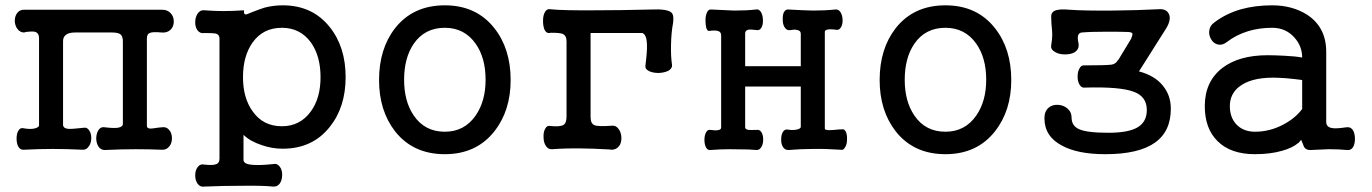

<svg xmlns="http://www.w3.org/2000/svg" viewBox="-20 -559 5130 718"><path d="M126 -416V-90.8Q126 -82 107.4 -78.1Q91.8 -75.2 69.3 -79.1Q55.7 -83 48.8 -70.3Q42 -59.6 42 -41Q42 -23.4 47.9 -11.7Q55.7 2 68.4 1Q126 -2 176.8 -2Q228.5 -2 291 1Q304.7 1 313.5 -13.7Q321.3 -25.4 321.3 -43Q321.3 -60.5 313.5 -71.3Q305.7 -84 292 -81.1Q249 -76.2 235.4 -77.1Q215.8 -79.1 215.8 -92.8V-405.3Q215.8 -420.9 226.6 -428.7Q237.3 -437.5 260.7 -437.5H399.4Q422.9 -437.5 431.6 -429.7Q439.5 -421.9 439.5 -404.3V-93.8Q437.5 -84 419.9 -81.1Q403.3 -79.1 372.1 -83Q357.4 -85.9 348.6 -73.2Q340.8 -61.5 339.8 -43Q339.8 -24.4 347.7 -11.7Q356.4 2 372.1 2Q433.6 -1 487.3 -1Q538.1 -1 585.9 1Q602.5 2 613.3 -11.7Q623 -23.4 623 -42Q623 -60.5 613.3 -72.3Q602.5 -85.9 585.9 -83L574.2 -82Q549.8 -78.1 542 -78.1Q529.3 -79.1 529.3 -87.9V-416Q529.3 -432.6 542 -436.5Q553.7 -440.4 584 -437.5Q605.5 -435.5 618.2 -448.2Q629.9 -460 629.9 -478.5Q629.9 -497.1 618.2 -509.8Q605.5 -523.4 584 -522.5H71.3Q53.7 -523.4 43.9 -509.8Q35.2 -498 35.2 -480.5Q36.1 -462.9 44.9 -451.2Q54.7 -437.5 70.3 -437.5L77.1 -439.5Q99.6 -442.4 109.4 -440.4Q126 -436.5 126 -416Z M1034.2 -455.1Q1102.5 -455.1 1142.6 -400.4Q1178.7 -349.6 1178.7 -270.5Q1178.7 -192.4 1142.6 -142.6Q1102.5 -86.9 1034.2 -86.9Q963.9 -86.9 924.8 -142.6Q888.7 -192.4 888.7 -270.5Q888.7 -349.6 924.8 -400.4Q963.9 -455.1 1034.2 -455.1ZM800.8 34.2Q800.8 51.8 786.1 55.7Q775.4 59.6 745.1 56.6Q728.5 52.7 718.8 66.4Q710 78.1 710 96.7Q710 115.2 718.8 127.9Q728.5 141.6 745.1 138.7Q811.5 135.7 888.7 135.7Q965.8 134.8 1000 138.7Q1016.6 140.6 1026.4 127Q1035.2 114.3 1035.2 94.7Q1035.2 76.2 1026.4 64.5Q1016.6 50.8 1000 54.7Q953.1 59.6 927.7 57.6Q890.6 55.7 890.6 39.1V-54.7Q916 -30.3 958 -16.6Q996.1 -2.9 1037.1 -2.9Q1148.4 -2.9 1212.9 -84Q1272.5 -158.2 1272.5 -270.5Q1272.5 -383.8 1212.9 -458Q1148.4 -539.1 1037.1 -539.1Q1002 -539.1 968.8 -530.3Q950.2 -524.4 922.9 -513.7Q903.3 -504.9 898.4 -504.9Q890.6 -505.9 892.6 -520.5Q848.6 -517.6 816.4 -517.6Q783.2 -517.6 745.1 -520.5Q728.5 -522.5 718.8 -507.8Q710 -494.1 710 -475.6Q710 -457 718.8 -445.3Q728.5 -432.6 745.1 -435.5Q777.3 -435.5 787.1 -433.6Q800.8 -429.7 800.8 -415Z M1643.6 -539.1Q1524.4 -539.1 1457 -453.1Q1397.5 -376 1397.5 -259.8Q1397.5 -145.5 1457 -68.4Q1524.4 17.6 1643.6 17.6Q1761.7 17.6 1829.1 -68.4Q1889.6 -145.5 1889.6 -259.8Q1889.6 -376 1829.1 -453.1Q1761.7 -539.1 1643.6 -539.1ZM1643.6 -455.1Q1716.8 -455.1 1758.8 -395.5Q1795.9 -342.8 1795.9 -260.7Q1795.9 -180.7 1758.8 -127Q1716.8 -66.4 1643.6 -66.4Q1568.4 -66.4 1527.3 -127Q1491.2 -179.7 1491.2 -260.7Q1491.2 -342.8 1527.3 -395.5Q1568.4 -455.1 1643.6 -455.1Z M2098.6 -404.3V-123Q2098.6 -98.6 2086.9 -91.8Q2074.2 -84 2037.1 -87.9Q2025.4 -90.8 2018.6 -77.1Q2011.7 -65.4 2012.7 -45.9Q2012.7 -27.3 2020.5 -14.6Q2029.3 0 2043.9 -1Q2096.7 -4.9 2155.3 -3.9Q2190.4 -3.9 2260.7 0L2266.6 1Q2285.2 1 2295.9 -13.7Q2304.7 -26.4 2303.7 -45.9Q2302.7 -64.5 2293 -77.1Q2283.2 -90.8 2267.6 -88.9Q2216.8 -85 2203.1 -90.8Q2188.5 -96.7 2188.5 -121.1V-435.5H2381.8Q2398.4 -430.7 2399.4 -390.6Q2400.4 -367.2 2393.6 -313.5Q2391.6 -300.8 2407.2 -293Q2421.9 -286.1 2443.4 -286.1Q2463.9 -287.1 2478.5 -293.9Q2494.1 -302.7 2493.2 -315.4Q2488.3 -347.7 2489.3 -390.6Q2490.2 -438.5 2497.1 -473.6Q2501 -502 2491.2 -511.7Q2475.6 -526.4 2414.1 -523.4Q2295.9 -520.5 2209 -520.5Q2082 -519.5 2039.1 -524.4Q2025.4 -527.3 2017.6 -513.7Q2010.7 -501 2010.7 -481.4Q2010.7 -462.9 2015.6 -449.2Q2022.5 -434.6 2033.2 -435.5L2041 -436.5Q2073.2 -436.5 2083 -432.6Q2098.6 -426.8 2098.6 -404.3Z M2676.8 -426.8V-82Q2676.8 -74.2 2665 -72.3Q2655.3 -70.3 2636.7 -73.2Q2626 -75.2 2620.1 -63.5Q2614.3 -52.7 2614.3 -36.1Q2614.3 -20.5 2619.1 -9.8Q2625 2.9 2635.7 2Q2672.9 -1 2710 -1Q2733.4 -1 2779.3 0L2809.6 2Q2821.3 2 2828.1 -10.7Q2834 -21.5 2834 -37.1Q2834 -53.7 2828.1 -63.5Q2821.3 -75.2 2809.6 -73.2H2801.8Q2786.1 -72.3 2779.3 -73.2Q2766.6 -75.2 2766.6 -83V-235.4H2974.6V-84Q2973.6 -77.1 2958 -74.2Q2944.3 -71.3 2927.7 -74.2Q2915 -77.1 2908.2 -66.4Q2901.4 -55.7 2901.4 -39.1Q2900.4 -22.5 2907.2 -10.7Q2914.1 2 2927.7 2Q2975.6 -2 3021.5 -2Q3066.4 -2.9 3124 1Q3133.8 3.9 3140.6 -8.8Q3147.5 -19.5 3147.5 -37.1Q3148.4 -53.7 3143.6 -65.4Q3137.7 -78.1 3127.9 -75.2H3121.1Q3092.8 -72.3 3082 -72.3Q3064.5 -72.3 3064.5 -78.1V-440.4Q3064.5 -447.3 3079.1 -449.2Q3090.8 -450.2 3110.4 -447.3Q3120.1 -447.3 3126 -459Q3131.8 -470.7 3130.9 -486.3Q3129.9 -502.9 3123 -513.7Q3115.2 -525.4 3102.5 -523.4Q3066.4 -519.5 3020.5 -519.5Q2977.5 -520.5 2929.7 -523.4Q2918 -525.4 2911.1 -512.7Q2906.2 -501 2907.2 -484.4Q2907.2 -467.8 2914.1 -457Q2921.9 -444.3 2934.6 -446.3Q2950.2 -449.2 2959 -447.3Q2974.6 -445.3 2974.6 -432.6V-311.5H2766.6V-434.6Q2766.6 -445.3 2779.3 -448.2Q2789.1 -449.2 2811.5 -446.3Q2823.2 -445.3 2829.1 -459Q2834 -469.7 2833 -486.3Q2832 -503.9 2825.2 -514.6Q2817.4 -526.4 2806.6 -523.4Q2772.5 -519.5 2725.6 -519.5Q2691.4 -520.5 2640.6 -523.4Q2629.9 -525.4 2624 -512.7Q2618.2 -501 2618.2 -483.4Q2618.2 -467.8 2621.1 -455.1Q2625 -442.4 2631.8 -443.4Q2655.3 -446.3 2664.1 -443.4Q2676.8 -440.4 2676.8 -426.8Z M3515.6 -539.1Q3396.5 -539.1 3329.1 -453.1Q3269.5 -376 3269.5 -259.8Q3269.5 -145.5 3329.1 -68.4Q3396.5 17.6 3515.6 17.6Q3633.8 17.6 3701.2 -68.4Q3761.7 -145.5 3761.7 -259.8Q3761.7 -376 3701.2 -453.1Q3633.8 -539.1 3515.6 -539.1ZM3515.6 -455.1Q3588.9 -455.1 3630.9 -395.5Q3668 -342.8 3668 -260.7Q3668 -180.7 3630.9 -127Q3588.9 -66.4 3515.6 -66.4Q3440.4 -66.4 3399.4 -127Q3363.3 -179.7 3363.3 -260.7Q3363.3 -342.8 3399.4 -395.5Q3440.4 -455.1 3515.6 -455.1Z M4036.1 -314.5Q4023.4 -316.4 4016.6 -302.7Q4009.8 -291 4009.8 -272.5Q4009.8 -254.9 4016.6 -243.2Q4024.4 -229.5 4036.1 -231.4Q4168.9 -235.4 4219.7 -215.8Q4268.6 -198.2 4268.6 -147.5Q4268.6 -103.5 4234.4 -83Q4200.2 -62.5 4125 -62.5Q4043.9 -62.5 4014.6 -76.2Q3987.3 -88.9 3987.3 -119.1Q3987.3 -140.6 3970.7 -154.3Q3956.1 -166 3936.5 -167Q3915 -168 3901.4 -156.2Q3885.7 -142.6 3885.7 -117.2Q3885.7 -48.8 3951.2 -14.6Q4009.8 17.6 4113.3 17.6Q4238.3 17.6 4298.8 -25.4Q4358.4 -67.4 4358.4 -152.3Q4358.4 -203.1 4328.1 -239.3Q4297.9 -276.4 4239.3 -292L4341.8 -454.1Q4361.3 -487.3 4350.6 -507.8Q4340.8 -527.3 4310.5 -524.4Q4235.4 -520.5 4142.6 -519.5Q4034.2 -518.6 3981.4 -522.5Q3939.5 -526.4 3923.8 -518.6Q3909.2 -511.7 3911.1 -491.2L3912.1 -468.8Q3915 -441.4 3915 -429.7Q3915 -413.1 3911.1 -389.6Q3908.2 -374 3925.8 -364.3Q3940.4 -355.5 3962.9 -355.5Q3985.4 -355.5 4000 -364.3Q4015.6 -376 4013.7 -393.6Q4009.8 -411.1 4010.7 -421.9Q4012.7 -436.5 4025.4 -437.5Q4057.6 -440.4 4119.1 -440.4Q4173.8 -440.4 4195.3 -439.5Q4211.9 -439.5 4214.8 -433.6Q4215.8 -428.7 4210 -414.1L4162.1 -335H4161.1Q4153.3 -320.3 4137.7 -317.4Q4117.2 -314.5 4036.1 -314.5Z M4835 -23.4 4845.7 -36.1 4851.6 -22.5Q4855.5 -9.8 4859.4 -5.9Q4866.2 2 4879.9 2Q4918.9 0 4948.2 -1Q4989.3 -1 5017.6 2Q5031.2 3.9 5040 -8.8Q5046.9 -21.5 5046.9 -40Q5046.9 -58.6 5040 -71.3Q5031.2 -85 5017.6 -83H5014.6Q4975.6 -77.1 4961.9 -80.1Q4939.5 -83 4939.5 -103.5V-365.2Q4939.5 -457 4868.2 -503.9Q4812.5 -539.1 4737.3 -539.1Q4673.8 -539.1 4621.1 -524.4Q4563.5 -507.8 4520.5 -474.6Q4503.9 -462.9 4502 -443.4Q4500 -426.8 4509.8 -411.1Q4518.6 -396.5 4534.2 -392.6Q4550.8 -388.7 4567.4 -401.4Q4602.5 -428.7 4647.5 -442.4Q4689.5 -455.1 4737.3 -455.1Q4788.1 -455.1 4820.3 -418.9Q4849.6 -386.7 4849.6 -343.8Q4825.2 -348.6 4782.2 -350.6Q4745.1 -352.5 4720.7 -352.5Q4613.3 -352.5 4550.8 -304.7Q4485.4 -253.9 4485.4 -162.1Q4485.4 -78.1 4533.2 -31.2Q4582 17.6 4672.9 17.6Q4730.5 17.6 4774.4 4.9Q4813.5 -5.9 4835 -24.4ZM4849.6 -151.4Q4823.2 -116.2 4778.3 -92.8Q4728.5 -66.4 4672.9 -66.4Q4629.9 -66.4 4603.5 -93.8Q4579.1 -120.1 4579.1 -162.1Q4579.1 -206.1 4612.3 -233.4Q4655.3 -268.6 4741.2 -268.6Q4755.9 -268.6 4788.1 -266.6Q4821.3 -263.7 4849.6 -259.8Z"/></svg>

Font: Gungsuh
Style: Regular
Weight: 400
Version: Version 2.21